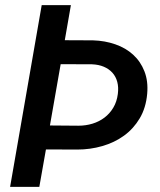

<svg xmlns="http://www.w3.org/2000/svg" viewBox="-20 -731 627 751"><path d="M257.3 -710.9 233.4 -573.7 343.8 -573.2Q390.6 -571.8 431.2 -557.6Q471.7 -543.5 500.7 -517.1Q529.8 -490.7 544.9 -452.1Q560.1 -413.6 555.7 -363.8Q550.8 -309.1 526.6 -268.3Q502.4 -227.5 465.1 -200.4Q427.7 -173.3 380.4 -159.7Q333 -146 282.2 -146L159.7 -146.5L133.8 0H19.5L143.1 -710.9ZM217.3 -480 175.3 -240.2 286.6 -239.3Q315.4 -239.3 341.8 -247.3Q368.2 -255.4 388.9 -271.2Q409.7 -287.1 423.3 -310.1Q437 -333 440.9 -363.3Q444.3 -389.6 438.7 -410.6Q433.1 -431.6 419.7 -446.5Q406.2 -461.4 386 -470Q365.7 -478.5 339.8 -479.5Z"/></svg>

Font: TypoPRO Roboto Mono
Style: Italic
Weight: 500
Designer: Google
Version: Version 2.000986; 2015; ttfautohint (v1.3)